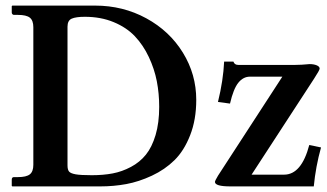

<svg xmlns="http://www.w3.org/2000/svg" viewBox="-20 -666 1167 686"><path d="M814 -445.8Q817.9 -434.1 831.1 -434.1H1035.2Q1045.9 -434.1 1057.9 -434.8Q1069.8 -435.5 1077.6 -436.3Q1085.4 -437 1085.9 -437Q1101.1 -437 1111.6 -432.6Q1122.1 -428.2 1122.1 -420.9Q1122.1 -415.5 1102.1 -384.8L878.9 -42H995.1Q1057.1 -42 1085 -147.9L1127 -139.2Q1107.9 -70.8 1101.1 0H803.2Q748 0 748 -16.1Q748 -20 758.8 -38.1L988.8 -392.1H873Q849.1 -392.1 831.5 -370.4Q814 -348.6 801.8 -295.9L758.8 -301.8Q777.8 -379.4 780.8 -445.8ZM221.2 -75.2Q221.2 -59.6 226.8 -53Q232.4 -46.4 250.2 -43.2Q268.1 -40 308.1 -40Q349.1 -40 382.6 -46.4Q416 -52.7 447.8 -69.6Q479.5 -86.4 501.2 -113.3Q522.9 -140.1 535.9 -183.6Q548.8 -227.1 548.8 -284.2Q548.8 -331.5 540.3 -375.7Q531.7 -419.9 511.7 -462.4Q491.7 -504.9 461.9 -536.4Q432.1 -567.9 386.2 -586.9Q340.3 -606 283.2 -606Q251.5 -606 236.3 -599.4Q221.2 -592.8 221.2 -570.8ZM23.9 0 22 -2V-23.9Q22 -33.2 29.8 -33.2H43.9Q74.2 -33.2 86.7 -43.2Q99.1 -53.2 99.1 -77.1V-568.8Q99.1 -592.8 86.7 -602.8Q74.2 -612.8 43.9 -612.8H29.8Q26.9 -612.8 24.4 -615.2Q22 -617.7 22 -621.1V-644L23.9 -646H319.8Q419.4 -646 502.7 -600.6Q585.9 -555.2 633.5 -477.8Q681.2 -400.4 681.2 -309.1Q681.2 -238.3 659.4 -182.9Q637.7 -127.4 603.5 -93.8Q569.3 -60.1 522.7 -38.3Q476.1 -16.6 431.2 -8.3Q386.2 0 337.9 0Z"/></svg>

Font: Linux Libertine G
Style: Semibold
Weight: 600
Designer: Philipp H. Poll
Foundry: Philipp H. Poll
Version: Version 5.1.1